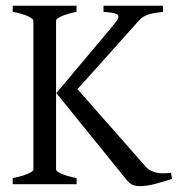

<svg xmlns="http://www.w3.org/2000/svg" viewBox="-20 -635 618 662"><path d="M573.2 -18.1Q544.4 -8.8 515.4 -1Q486.3 6.8 462.9 6.8Q448.7 6.8 437.7 2.4Q426.8 -2 417 -14.2L174.3 -314L373 -550.8Q384.3 -564 387.2 -571.8Q390.1 -579.6 385.3 -584Q380.4 -588.4 368.2 -590.6Q356 -592.8 336.9 -594.2V-615.2H542V-594.2Q526.4 -592.3 514.2 -590.3Q502 -588.4 492.2 -585.2Q482.4 -582 474.4 -577.1Q466.3 -572.3 459 -564L247.1 -327.6L481 -62Q489.7 -52.2 499.8 -46.9Q509.8 -41.5 521.2 -39.3Q532.7 -37.1 544.9 -37.4Q557.1 -37.6 569.8 -39.1ZM23.9 0V-21Q57.1 -27.8 76.2 -35.9Q95.2 -43.9 95.2 -50.8V-564Q95.2 -569.8 77.1 -578.6Q59.1 -587.4 23.9 -594.2V-615.2H244.1V-594.2Q210.9 -587.4 192.1 -579.1Q173.3 -570.8 173.3 -564V-50.8Q173.3 -44.9 190.9 -36.4Q208.5 -27.8 244.1 -21V0Z"/></svg>

Font: Noto Serif Devanagari
Style: Bold
Weight: 700
Designer: Monotype Design Team
Foundry: Monotype Imaging Inc.
Version: Version 1.01